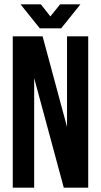

<svg xmlns="http://www.w3.org/2000/svg" viewBox="-20 -868 467 888"><path d="M138 -507V0H39V-700H177L290 -281V-700H388V0H275ZM169 -848 213 -792 258 -848H352L263 -737H164L75 -848Z"/></svg>

Font: Adderley Bold
Style: Regular
Weight: 700
Designer: gorohovskiy
Version: Version 1.003 November 13, 2017